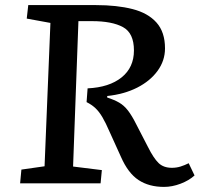

<svg xmlns="http://www.w3.org/2000/svg" viewBox="-20 -720 788 754"><path d="M324 -373Q409 -377 457.5 -416Q506 -455 506 -522Q506 -590 463 -613.5Q420 -637 341 -637H288L267 -66L380 -52L375 0H59L64 -54L155 -67L178 -630L85 -647L91 -700H357Q439 -700 500 -684.5Q561 -669 594.5 -631.5Q628 -594 628 -530Q628 -482 599 -442Q570 -402 519 -376Q468 -350 401 -343V-337Q429 -328 448 -317Q467 -306 482.5 -286Q498 -266 515 -232L561 -143Q583 -99 602.5 -80Q622 -61 655 -61Q673 -61 689 -66Q705 -71 721 -79L744 -31Q722 -11 689 1.5Q656 14 624 14Q565 14 524 -13Q483 -40 455 -104L411 -201Q395 -238 382 -260Q369 -282 354.5 -295.5Q340 -309 320 -319Z"/></svg>

Font: Literata 7pt Medium
Style: Italic
Weight: 500
Italic angle: -2°
Designer: Latin by Veronika Burian and Jose Scaglione. Greek by Irene Vlachou. Cyrillic by Vera Evstafieva
Foundry: TypeTogether
Version: Version 3.002